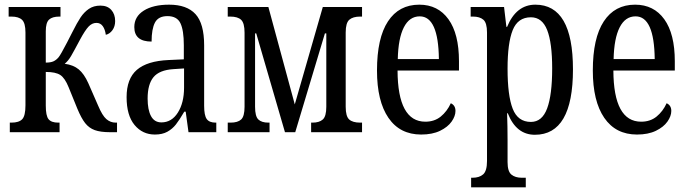

<svg xmlns="http://www.w3.org/2000/svg" viewBox="-20 -566 2947 822"><path d="M22 -41H29Q61 -41 75 -55.5Q89 -70 89 -115V-427Q89 -467 74.5 -481Q60 -495 29 -495H17V-536H239V-495H234Q204 -495 190 -482Q176 -469 176 -432V-298Q197 -298 209 -303.5Q221 -309 231 -321Q240 -332 267 -384Q273 -396 278.5 -406.5Q284 -417 289 -427Q310 -469 325 -491.5Q340 -514 360.5 -528Q381 -542 410 -542Q440 -542 456.5 -523.5Q473 -505 473 -476Q473 -453 461.5 -437Q450 -421 433 -417Q430 -440 420 -454Q410 -468 393 -468Q374 -468 359 -452Q344 -436 323 -397Q297 -348 284.5 -326.5Q272 -305 257 -293Q294 -288 317 -269Q340 -250 358 -210L400 -114Q418 -71 435.5 -56Q453 -41 475 -41H481V0H452Q410 0 385.5 -9Q361 -18 344.5 -39Q328 -60 311 -101L274 -192Q258 -232 238 -245Q218 -258 176 -258V-114Q176 -70 188 -55.5Q200 -41 229 -41H235V0H22Z M522 -150Q522 -229 566 -267Q610 -305 702 -309L767 -312V-373Q767 -436 752.5 -466.5Q738 -497 697 -497Q658 -497 643.5 -469.5Q629 -442 629 -388Q555 -388 555 -450Q555 -495 595.5 -520.5Q636 -546 704 -546Q780 -546 817 -505.5Q854 -465 854 -372V-113Q854 -72 865 -56.5Q876 -41 903 -41H906V0H787L775 -88H769Q748 -52 733 -33Q718 -14 696.5 -2Q675 10 643 10Q590 10 556 -31Q522 -72 522 -150ZM768 -191V-273L722 -270Q662 -266 637 -235.5Q612 -205 612 -144Q612 -96 626.5 -69Q641 -42 671 -42Q715 -42 741.5 -84Q768 -126 768 -191Z M955 -41H967Q998 -41 1012.5 -54.5Q1027 -68 1027 -109V-426Q1027 -467 1012.5 -481Q998 -495 966 -495H955V-536H1129L1242 -119L1362 -536H1530V-495H1522Q1491 -495 1475.5 -481.5Q1460 -468 1460 -427V-109Q1460 -68 1475 -54.5Q1490 -41 1522 -41H1530V0H1312V-41H1318Q1347 -41 1362 -54.5Q1377 -68 1377 -109V-423H1371L1244 0H1200L1077 -423H1072V-109Q1072 -68 1086 -54.5Q1100 -41 1129 -41H1134V0H955Z M1594 -264Q1594 -403 1641 -474.5Q1688 -546 1775 -546Q1855 -546 1900 -483.5Q1945 -421 1945 -304V-264H1682Q1683 -45 1801 -45Q1840 -45 1867 -67Q1894 -89 1910 -124Q1930 -115 1930 -91Q1930 -69 1913.5 -45.5Q1897 -22 1864 -6Q1831 10 1783 10Q1692 10 1643 -61.5Q1594 -133 1594 -264ZM1859 -313Q1857 -496 1777 -496Q1733 -496 1709 -449Q1685 -402 1683 -313Z M1997 195H2003Q2032 195 2048.5 180.5Q2065 166 2065 123V-427Q2065 -468 2049.5 -481.5Q2034 -495 2005 -495H1995V-536H2138L2148 -451H2151Q2190 -546 2272 -546Q2433 -546 2433 -269Q2433 11 2270 11Q2190 11 2154 -81H2151Q2153 -23 2153 33V128Q2153 168 2169.5 181.5Q2186 195 2214 195H2231V236H1997ZM2344 -273Q2344 -383 2322.5 -437.5Q2301 -492 2253 -492Q2197 -492 2175 -437Q2153 -382 2153 -272Q2153 -157 2175 -100.5Q2197 -44 2253 -44Q2301 -44 2322.5 -102Q2344 -160 2344 -273Z M2518 -264Q2518 -403 2565 -474.5Q2612 -546 2699 -546Q2779 -546 2824 -483.5Q2869 -421 2869 -304V-264H2606Q2607 -45 2725 -45Q2764 -45 2791 -67Q2818 -89 2834 -124Q2854 -115 2854 -91Q2854 -69 2837.5 -45.5Q2821 -22 2788 -6Q2755 10 2707 10Q2616 10 2567 -61.5Q2518 -133 2518 -264ZM2783 -313Q2781 -496 2701 -496Q2657 -496 2633 -449Q2609 -402 2607 -313Z"/></svg>

Font: Noto Serif Cond
Style: Regular
Weight: 400
Width: 3
Designer: Monotype Design Team
Foundry: Monotype Imaging Inc.
Version: Version 1.001